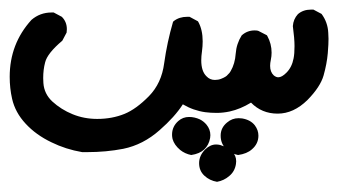

<svg xmlns="http://www.w3.org/2000/svg" viewBox="-32 -24 691 392"><path d="M411.1 347.2Q396 344.7 385.3 334.7Q374.5 324.7 374.5 309.1Q374.5 293.5 387.2 280.8Q397.5 271 409.2 271Q413.1 271 417.5 272Q433.1 276.9 441.7 285.2Q450.2 293.5 450.2 305.2Q450.2 308.1 449.7 311Q447.3 326.2 436 335.4Q425.3 344.7 411.1 347.2ZM335.9 282.2Q323.7 272 320.3 259.8Q319.3 254.9 319.3 252.4Q319.3 250 319.3 249.5Q319.8 233.9 332 223.1Q341.3 214.8 354 214.8Q365.2 214.8 376 219.7Q383.8 223.6 389.6 230.5Q397.5 240.2 397.5 252Q397.5 254.9 397 257.8Q394.5 272 385 281Q375.5 290 358.4 292.5Q345.7 290 335.9 282.2ZM431.6 226.1Q441.9 217.3 455.1 217.3Q458.5 217.3 462.4 217.8Q479.5 220.7 488.3 231.9Q495.6 241.7 495.6 252.9Q495.6 269.5 482.4 280.8Q472.2 290 454.1 292.5Q439.9 290 429.2 279.8Q418.5 269 418.5 252.9Q418.5 236.8 431.6 226.1ZM595.7 180.2Q567.4 208 534.9 208Q502.4 208 480.5 185.5Q459 198.7 437 203.6Q423.3 206.5 410.6 206.5Q397.9 206.5 387.2 205.1Q362.8 201.7 341.3 189Q324.7 214.8 293.9 241.7Q260.3 271.5 219.7 279.8Q184.6 286.6 146 286.6Q141.6 286.6 136.7 286.6H135.7Q102.1 280.8 73.2 266.6Q41.5 251.5 20.3 228.5Q-1 205.6 -7.3 177.7Q-12.2 156.2 -12.2 132.8Q-12.2 65.4 32.2 16.6Q49.8 1.5 73.2 1.5Q74.7 1.5 77.6 1.5L94.2 10.3Q104.5 20.5 104.5 35.6Q104.5 38.6 104 42.5L95.2 59.1Q64.5 85 60.1 103.5Q56.2 118.2 56.2 135.3Q56.2 140.1 56.6 145.5Q58.1 167.5 74.7 183.1Q92.8 199.7 116.2 209.2Q139.6 218.8 166.5 218.8Q196.8 218.8 222.2 208.5Q246.1 198.7 272 172.4Q297.9 146 303.2 105Q309.1 62.5 321.3 20.5L322.8 19Q334 10.3 350.1 10.3Q352.1 10.3 355 10.3L372.1 19.5L373 21Q381.8 37.1 381.8 60.5Q381.8 70.3 380.4 80.6Q378.9 90.8 378.9 99.1Q378.9 121.6 389.6 131.8Q396.5 139.2 406.7 139.2Q413.6 139.2 419.2 137Q424.8 134.8 428 132.8Q431.2 130.9 433.1 128.4Q437 125 439 121.1Q447.8 106 449.2 85.7Q450.7 65.4 461.4 48.3Q472.7 38.1 487.8 38.1Q493.7 38.1 495.6 39.1L512.7 47.9L513.7 49.3Q522.5 65.4 522.5 83.5Q522.5 90.8 521 97.9Q519.5 105 519.5 110.4Q519.5 123 526.9 129.9Q531.7 133.8 536.1 133.8Q543.5 133.8 552.7 124.5Q564 113.3 567.4 95.2Q569.3 85.9 569.3 70.3Q569.3 54.7 565.9 29.3Q566.9 15.1 576.2 4.9Q586.9 -4.4 603 -4.4Q605 -4.4 607.9 -4.4L624.5 4.4Q637.2 21.5 638.2 43Q638.7 49.8 638.7 55.2Q638.7 60.5 638.4 67.4Q638.2 74.2 637.2 85Q635.3 106.4 628.7 129.9Q622.1 153.3 595.7 180.2Z"/></svg>

Font: Bakudai
Style: Medium
Weight: 500
Version: Version 1.48